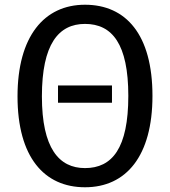

<svg xmlns="http://www.w3.org/2000/svg" viewBox="-20 -777 718 811"><path d="M339 -757C167 -757 54 -624 54 -370C54 -113 167 14 339 14C513 14 624 -118 624 -372C624 -631 512 -757 339 -757ZM339 -676C454 -676 522 -591 522 -372C522 -151 454 -67 339 -67C229 -67 157 -151 157 -370C157 -590 227 -676 339 -676ZM453 -416H225V-343H453Z"/></svg>

Font: Glow Sans SC Condensed Medium
Style: Regular
Weight: 600
Width: 3
Designer: Ryoko NISHIZUKA (kana, bopomofo & ideographs); Paul D. Hunt (Latin, Greek & Cyrillic); Sandoll Communications, Soo-young
Version: Version 0.93